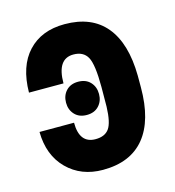

<svg xmlns="http://www.w3.org/2000/svg" viewBox="-88 -613 637 698"><g transform="rotate(-15 231.0 -264.0)"><path d="M157.7 -183.1Q157.7 -105 218.3 -105Q253.4 -105 269.3 -127Q285.2 -148.9 287.1 -208.5L287.6 -282.7Q287.6 -367.7 272.2 -395.5Q256.8 -423.3 219.2 -423.3Q157.7 -423.3 157.7 -331.1H27.8Q28.8 -430.2 79.1 -484.1Q129.4 -538.1 216.8 -538.1Q318.4 -538.1 371.3 -474.4Q424.3 -410.6 425.8 -288.6V-244.6Q425.8 -120.1 372.6 -55.2Q319.3 9.8 215.8 9.8Q133.8 9.8 81.3 -42.7Q28.8 -95.2 27.8 -183.1ZM210.4 -198.2Q181.6 -198.2 165 -216.1Q148.4 -233.9 148.4 -260.7Q148.4 -287.6 165 -305.4Q181.6 -323.2 210.4 -323.2Q239.3 -323.2 255.9 -305.4Q272.5 -287.6 272.5 -260.7Q272.5 -233.9 255.9 -216.1Q239.3 -198.2 210.4 -198.2Z"/></g></svg>

Font: Roboto Condensed
Style: Bold
Weight: 700
Designer: Google
Version: Version 2.134; 2016